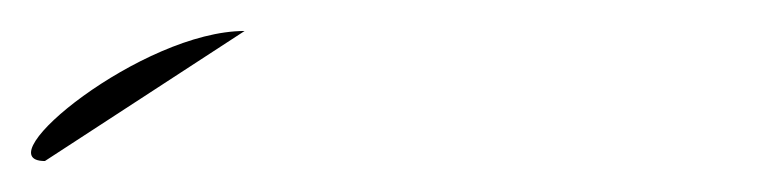

<svg xmlns="http://www.w3.org/2000/svg" viewBox="-29 -104 491 124"><path d="M0 0C-40 0 63 -84 129 -84Z"/></svg>

Font: MewTooHand
Style: CondLta
Weight: 400
Designer: Mew Too, Robert Jablonski
Version: Version 0.77